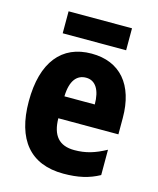

<svg xmlns="http://www.w3.org/2000/svg" viewBox="-110 -798 731 886"><g transform="rotate(15 255.0 -355.0)"><path d="M410 -720H107V-615H410ZM261 -559C119 -559 37 -459 37 -272C37 -89 119 10 277 10C347 10 399 -2 448 -29V-150C395 -121 352 -108 298 -108C225 -108 190 -149 189 -231H476V-309C476 -468 397 -559 261 -559ZM265 -445C310 -445 335 -405 335 -336H190C192 -413 222 -445 265 -445Z"/></g></svg>

Font: Noto Sans Lao Looped Condensed ExtraBold
Style: Regular
Weight: 800
Width: 3
Designer: Mark Frömberg, Ben Mitchell
Foundry: The Fontpad Ltd
Version: Version 1.002